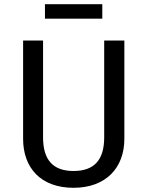

<svg xmlns="http://www.w3.org/2000/svg" viewBox="-20 -882 702 914"><path d="M572 -689H476V-228C476 -121 429 -68 330 -68C232 -68 185 -121 185 -228V-689H90V-221C90 -84 173 12 330 12C485 12 572 -84 572 -221ZM467 -793V-862H194V-793Z"/></svg>

Font: Fira Math
Style: Regular
Weight: 400
Designer: Xiangdong Zeng
Foundry: Xiangdong Zeng
Version: Version 0.3.4